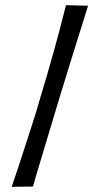

<svg xmlns="http://www.w3.org/2000/svg" viewBox="-20 -718 383 739"><path d="M25 1Q28 -9 40 -43.5Q52 -78 68 -128.5Q84 -179 102.5 -235Q121 -291 136 -345Q149 -387 162 -432.5Q175 -478 187.5 -522Q200 -566 209.5 -603Q219 -640 225.5 -665Q232 -690 234 -698L319 -696Q317 -690 309.5 -665.5Q302 -641 290.5 -604.5Q279 -568 265 -523.5Q251 -479 237 -433Q223 -387 210 -345Q194 -292 177 -235.5Q160 -179 145 -129Q130 -79 119.5 -44Q109 -9 107 0Z"/></svg>

Font: Truculenta Medium
Style: Regular
Weight: 500
Version: Version 1.002